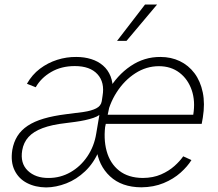

<svg xmlns="http://www.w3.org/2000/svg" viewBox="-20 -800 944 832"><path d="M592.3 11.7Q507.3 11.2 456.8 -35.9Q406.2 -83 397.5 -158.7L448.7 -406.7Q486.8 -473.6 545.9 -513.7Q605 -553.7 675.3 -553.2Q721.2 -553.2 759 -535.2Q796.9 -517.1 822.8 -482.7Q848.6 -448.2 858.6 -399.7Q868.7 -351.1 858.9 -290.5L854 -263.2H425.3L431.2 -302.7H817.4Q827.1 -361.8 810.8 -409.4Q794.4 -457 757.6 -485.1Q720.7 -513.2 668.5 -513.2Q614.3 -513.2 566.7 -482.7Q519 -452.1 485.8 -400.6Q452.6 -349.1 440.9 -286.1L438 -268.1Q427.2 -199.7 442.1 -145.5Q457 -91.3 496.6 -60.3Q536.1 -29.3 599.1 -28.8Q644 -29.3 678 -44.2Q711.9 -59.1 736.1 -80.8Q760.3 -102.5 773.9 -122.6L809.6 -106.4Q793 -79.1 762.5 -51.8Q731.9 -24.4 689 -6.6Q646 11.2 592.3 11.7ZM190.9 -28.8Q241.7 -28.8 285.4 -53.7Q329.1 -78.6 358.6 -122.3Q388.2 -166 397 -221.2L410.6 -301.8Q401.4 -294.9 385 -289.3Q368.7 -283.7 348.4 -279.3Q328.1 -274.9 306.6 -272Q285.2 -269 265.1 -266.6Q204.6 -259.8 164.8 -244.9Q125 -230 103.5 -206.3Q82 -182.6 76.2 -148.4Q66.9 -92.8 100.3 -60.5Q133.8 -28.3 190.9 -28.8ZM180.2 12.2Q132.8 11.7 96.7 -7.1Q60.5 -25.9 43 -62.3Q25.4 -98.6 33.2 -149.9Q39.1 -184.1 55.4 -210.2Q71.8 -236.3 100.1 -255.1Q128.4 -273.9 169.9 -286.1Q211.4 -298.3 267.1 -305.2Q309.1 -310.1 342.5 -314.9Q376 -319.8 396.7 -330.3Q417.5 -340.8 420.9 -361.3L424.3 -383.8Q434.6 -443.4 402.3 -478.5Q370.1 -513.7 304.2 -513.7Q245.6 -513.7 201.7 -488Q157.7 -462.4 134.8 -421.9L96.7 -437Q119.1 -476.6 153.1 -502.2Q187 -527.8 227.8 -540.8Q268.6 -553.7 310.5 -553.2Q345.7 -553.2 375.2 -543.9Q404.8 -534.7 426.3 -516.1Q447.8 -497.6 459 -469.7Q470.2 -441.9 468.3 -405.8L414.1 -147H409.2Q386.2 -93.3 348.9 -57.9Q311.5 -22.5 267.3 -5.4Q223.1 11.7 180.2 12.2ZM487.3 -623 608.4 -780.3H660.6L528.3 -623Z"/></svg>

Font: Inter Tight ExtraLight
Style: Italic
Weight: 250
Italic angle: -9.39999°
Designer: Rasmus Andersson
Foundry: rsms
Version: Version 3.004